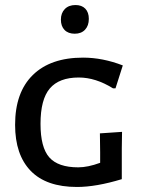

<svg xmlns="http://www.w3.org/2000/svg" viewBox="-20 -736 563 763"><path d="M280 -716Q305 -716 319 -701.5Q333 -687 333 -661Q333 -634 318 -618Q303 -602 277 -602Q251 -602 236.5 -617Q222 -632 222 -658Q222 -684 237.5 -700Q253 -716 280 -716ZM310 -507Q388 -507 468 -476L439 -385H429Q360 -428 293 -428Q215 -428 178 -384.5Q141 -341 141 -244Q141 -150 176 -110.5Q211 -71 291 -71Q329 -71 378 -89V-131L377 -206L465 -212L464 -146V-24Q362 7 286 7Q164 7 102 -57Q40 -121 40 -240Q40 -369 110.5 -438Q181 -507 310 -507Z"/></svg>

Font: Alegreya Sans SC Medium
Style: Regular
Weight: 500
Designer: Juan Pablo del Peral
Foundry: Huerta Tipografica
Version: Version 2.001;PS 002.001;hotconv 1.0.88;makeotf.lib2.5.64775